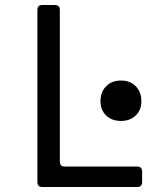

<svg xmlns="http://www.w3.org/2000/svg" viewBox="-20 -750 640 770"><path d="M150 0Q130 0 130 -20V-710Q130 -730 150 -730H200Q220 -730 220 -710V-102Q220 -82 240 -82H530Q550 -82 550 -62V-20Q550 0 530 0ZM465 -265Q428 -265 405.5 -287Q383 -309 383 -344Q383 -381 405.5 -404Q428 -427 465 -427Q502 -427 524.5 -404Q547 -381 547 -344Q547 -309 524.5 -287Q502 -265 465 -265Z"/></svg>

Font: Pitagon Sans Mono
Style: Regular
Weight: 400
Monospace: yes
Designer: Travis Tran
Foundry: Pitagon
Version: Version 1.001;gftools[0.9.26]